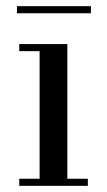

<svg xmlns="http://www.w3.org/2000/svg" viewBox="-20 -603 346 623"><path d="M198.5 -460V-23H265V0H42.5V-23H108.5V-437H42.5V-460ZM35 -560V-583H275V-560Z"/></svg>

Font: BodoniModa 10 Custom
Style: Regular
Weight: 400
Designer: Owen Earl
Foundry: indestructible type
Version: Version 2.005